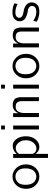

<svg xmlns="http://www.w3.org/2000/svg" viewBox="1289 -2022 899 3517"><g transform="rotate(-90 1738.5 -263.5)"><path d="M38 -236Q38 -340 102.5 -412Q167 -484 263 -484Q354 -484 420 -414Q486 -344 486 -236Q486 -131 421 -61.5Q356 8 263 8Q172 8 105 -59.5Q38 -127 38 -236ZM112 -245Q112 -142 157.5 -95Q203 -48 263 -48Q290 -48 314.5 -58Q339 -68 362 -89Q385 -110 399 -150.5Q413 -191 413 -245Q413 -342 368 -386Q323 -430 263 -430Q202 -430 157 -386.5Q112 -343 112 -245Z M604 166V-472H676V-407Q739 -480 828 -480Q902 -480 951.5 -410.5Q1001 -341 1001 -238Q1001 -131 943.5 -61.5Q886 8 805 8Q782 8 761 1.5Q740 -5 726 -15.5Q712 -26 702 -35Q692 -44 685 -53L678 -62V166ZM677 -351Q677 -349 677.5 -344.5Q678 -340 678 -339V-128Q679 -99 706.5 -72.5Q734 -46 773 -46Q835 -46 881.5 -99.5Q928 -153 928 -236Q928 -265 924 -286Q911 -346 872 -385.5Q833 -425 782 -425Q743 -425 710.5 -400Q678 -375 677 -351Z M1125 0V-472H1197V0ZM1125 -623V-693H1197V-623Z M1353 0V-473H1424V-378Q1471 -480 1573 -480Q1613 -480 1642 -468Q1671 -456 1685 -440Q1699 -424 1706.5 -398Q1714 -372 1715.5 -355.5Q1717 -339 1717 -315V-314V0H1644V-312Q1644 -368 1621.5 -397Q1599 -426 1538 -426Q1507 -426 1484.5 -412Q1462 -398 1451 -375Q1440 -352 1434.5 -334Q1429 -316 1428 -299Q1427 -294 1427 -265V0Z M1874 0V-472H1946V0ZM1874 -623V-693H1946V-623Z M2063 -236Q2063 -340 2127.5 -412Q2192 -484 2288 -484Q2379 -484 2445 -414Q2511 -344 2511 -236Q2511 -131 2446 -61.5Q2381 8 2288 8Q2197 8 2130 -59.5Q2063 -127 2063 -236ZM2137 -245Q2137 -142 2182.5 -95Q2228 -48 2288 -48Q2315 -48 2339.5 -58Q2364 -68 2387 -89Q2410 -110 2424 -150.5Q2438 -191 2438 -245Q2438 -342 2393 -386Q2348 -430 2288 -430Q2227 -430 2182 -386.5Q2137 -343 2137 -245Z M2629 0V-473H2700V-378Q2747 -480 2849 -480Q2889 -480 2918 -468Q2947 -456 2961 -440Q2975 -424 2982.5 -398Q2990 -372 2991.5 -355.5Q2993 -339 2993 -315V-314V0H2920V-312Q2920 -368 2897.5 -397Q2875 -426 2814 -426Q2783 -426 2760.5 -412Q2738 -398 2727 -375Q2716 -352 2710.5 -334Q2705 -316 2704 -299Q2703 -294 2703 -265V0Z M3101 -39 3113 -104Q3176 -66 3214 -56Q3245 -48 3280 -48Q3339 -48 3364 -72Q3389 -96 3389 -126Q3389 -155 3368.5 -173.5Q3348 -192 3323 -200Q3322 -200 3301 -203.5Q3280 -207 3258.5 -211Q3237 -215 3208.5 -226Q3180 -237 3158.5 -252Q3137 -267 3122 -293Q3107 -319 3107 -351Q3107 -405 3146.5 -445Q3186 -485 3278 -485Q3359 -485 3435 -451L3424 -390Q3350 -431 3271 -431Q3215 -431 3193 -409Q3171 -387 3171 -360Q3171 -333 3191.5 -315.5Q3212 -298 3236.5 -291.5Q3261 -285 3296.5 -278.5Q3332 -272 3346 -267Q3389 -252 3421 -218Q3453 -184 3453 -133Q3453 -76 3413.5 -34Q3374 8 3282 8Q3185 8 3101 -39Z"/></g></svg>

Font: Coval
Style: ExtraLight
Weight: 250
Foundry: Context Ltd
Version: Version 001.000